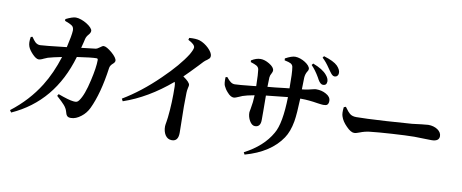

<svg xmlns="http://www.w3.org/2000/svg" viewBox="-72 -1131 3592 1493"><g transform="rotate(10 1724.5 -384.5)"><path d="M63 39C276 -57 419 -228 491 -475C492 -475 495 -475 498 -476C571 -487 620 -492 644 -492C651 -492 655 -488 655 -480C655 -441 647 -386 631 -317C613 -236 592 -179 568 -147C557 -132 548 -128 524 -131C500 -133 459 -145 402 -166L393 -151C424 -123 445 -103 456 -90C469 -75 478 -59 482 -44C486 -27 491 -16 497 -10C503 -3 513 0 527 0C554 0 580 -11 607 -32C632 -51 651 -75 665 -104C704 -186 734 -296 753 -435C755 -448 763 -461 776 -472C787 -481 792 -490 792 -498C792 -513 777 -534 748 -559C719 -583 698 -595 683 -595C676 -595 667 -590 656 -581C643 -571 632 -565 623 -564L512 -551C515 -562 519 -578 524 -598C527 -610 529 -619 530 -624C533 -637 540 -650 551 -662C561 -673 566 -684 566 -694C566 -725 483 -776 431 -776C413 -776 387 -767 352 -750V-736C378 -727 397 -718 410 -709C420 -702 425 -689 425 -672C424 -646 416 -601 401 -537C279 -523 210 -516 193 -516C179 -516 166 -521 154 -532C147 -539 137 -551 124 -570L111 -566C100 -503 114 -476 150 -437C170 -416 187 -405 201 -405C210 -405 224 -409 241 -418C253 -423 263 -427 270 -430C295 -437 331 -446 378 -455C350 -366 315 -288 272 -219C215 -128 142 -48 51 22Z M1330 34C1364 34 1381 12 1381 -33C1381 -42 1381 -63 1380 -95C1377 -203 1377 -288 1379 -349C1379 -360 1381 -373 1384 -388C1387 -399 1388 -406 1388 -411C1388 -425 1370 -445 1333 -470C1359 -495 1393 -530 1435 -574C1466 -607 1471 -615 1494 -630C1502 -636 1507 -641 1510 -644C1514 -649 1516 -656 1516 -664C1516 -697 1460 -752 1409 -768C1390 -774 1362 -776 1326 -773L1322 -757C1358 -739 1376 -722 1376 -706C1376 -695 1368 -676 1352 -648C1313 -586 1253 -515 1170 -435C1077 -344 984 -272 892 -217L902 -198C1029 -241 1153 -314 1274 -417C1278 -407 1280 -395 1280 -380C1282 -298 1279 -216 1270 -135C1269 -126 1267 -115 1265 -100C1262 -83 1260 -70 1260 -63C1260 -36 1266 -14 1277 4C1290 24 1307 34 1330 34Z M1907 46C2040 9 2136 -54 2194 -141C2217 -175 2234 -220 2244 -277C2251 -319 2255 -379 2258 -458H2267C2306 -458 2349 -454 2397 -446C2419 -443 2434 -441 2442 -441C2457 -441 2467 -443 2473 -448C2480 -454 2484 -464 2484 -479C2484 -501 2471 -519 2446 -532C2423 -545 2397 -551 2367 -551C2362 -551 2355 -550 2344 -547C2319 -540 2290 -534 2258 -531C2258 -549 2259 -578 2260 -619C2260 -620 2260 -621 2260 -622C2261 -643 2267 -661 2276 -675C2281 -682 2284 -689 2284 -696C2284 -728 2215 -772 2164 -772C2145 -772 2119 -763 2086 -745L2087 -730C2112 -725 2128 -720 2137 -715C2148 -708 2154 -699 2155 -687C2160 -660 2162 -605 2162 -522C2156 -521 2146 -520 2133 -519C2067 -511 2020 -506 1991 -504C1991 -531 1992 -555 1993 -578C1994 -590 1998 -602 2005 -613C2010 -622 2012 -629 2012 -636C2012 -653 1998 -670 1971 -686C1946 -701 1923 -708 1902 -708C1879 -708 1854 -700 1829 -684L1830 -671C1853 -664 1869 -657 1878 -652C1889 -645 1895 -636 1897 -624C1900 -605 1903 -561 1904 -494C1899 -493 1890 -492 1878 -491C1802 -483 1755 -479 1737 -479C1724 -479 1713 -483 1703 -491C1695 -496 1684 -508 1670 -525L1657 -521C1656 -488 1658 -465 1664 -453C1671 -438 1681 -422 1695 -407C1713 -386 1730 -376 1746 -376C1755 -376 1769 -381 1789 -390C1799 -395 1807 -398 1812 -400C1831 -407 1861 -414 1904 -422C1903 -385 1899 -349 1892 -313C1889 -298 1887 -288 1887 -282C1887 -260 1893 -239 1904 -219C1917 -197 1931 -186 1948 -186C1977 -186 1992 -205 1992 -242C1992 -255 1992 -278 1992 -313C1991 -365 1991 -406 1991 -435C2053 -442 2110 -448 2162 -453C2159 -314 2142 -217 2109 -162C2066 -86 1996 -22 1898 29ZM2413 -594C2432 -594 2442 -604 2443 -625C2443 -641 2436 -658 2421 -675C2400 -701 2363 -724 2310 -744L2300 -731C2321 -710 2343 -681 2365 -643C2368 -636 2371 -631 2373 -628C2386 -605 2400 -594 2413 -594ZM2490 -674C2509 -674 2520 -688 2520 -705C2521 -722 2512 -741 2493 -761C2473 -781 2436 -799 2383 -815L2374 -802C2394 -784 2414 -760 2434 -730C2440 -721 2445 -714 2448 -710C2449 -709 2450 -708 2451 -706C2460 -694 2466 -686 2470 -683C2476 -677 2483 -674 2490 -674Z M2716 -268C2727 -268 2742 -272 2759 -279C2784 -289 2809 -295 2833 -298C2904 -307 3112 -320 3183 -320C3208 -320 3237 -319 3270 -318C3291 -317 3307 -317 3318 -317C3359 -317 3379 -331 3379 -359C3379 -399 3332 -430 3275 -430C3267 -430 3249 -428 3222 -425C3193 -421 3168 -418 3149 -416C3108 -413 3040 -408 2946 -402C2833 -395 2755 -392 2712 -392C2691 -392 2673 -397 2660 -408C2651 -415 2639 -429 2624 -450C2622 -453 2620 -455 2619 -457L2603 -451C2599 -418 2600 -393 2606 -378C2614 -353 2630 -329 2654 -305C2678 -280 2699 -268 2716 -268Z"/></g></svg>

Font: AllPunType Bold
Style: Regular
Weight: 700
Version: 1.0